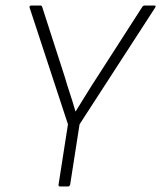

<svg xmlns="http://www.w3.org/2000/svg" viewBox="-20 -675 583 695"><path d="M197 0Q191 0 192 -7L226 -225L87 -648Q86 -652 88.5 -653.5Q91 -655 93 -655H126Q132 -655 133 -649L214 -398Q223 -367 233.5 -335.5Q244 -304 253 -272H254Q274 -304 293 -335Q312 -366 333 -398L495 -650Q498 -655 504 -655H539Q542 -655 543 -653.5Q544 -652 542 -648L268 -225L234 -7Q232 0 226 0Z"/></svg>

Font: Sofia Sans Semi Condensed ExtraLight
Style: Italic
Weight: 250
Italic angle: -9°
Version: Version 4.100